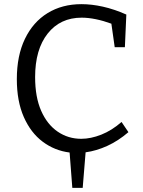

<svg xmlns="http://www.w3.org/2000/svg" viewBox="-20 -727 686 924"><path d="M328 177 315 7Q243 -2 185.5 -45Q128 -88 94.5 -164Q61 -240 61 -346Q61 -459 100 -540Q139 -621 209 -664Q279 -707 372 -707Q421 -707 475 -695Q529 -683 588 -657L581 -500H532L516 -613Q478 -627 441.5 -634.5Q405 -642 373 -642Q270 -642 209.5 -565.5Q149 -489 149 -356Q149 -260 178 -194Q207 -128 257.5 -93.5Q308 -59 371 -59Q417 -59 467.5 -79Q518 -99 565 -140L598 -91Q549 -49 496.5 -25Q444 -1 392 6L378 177Z"/></svg>

Font: Bitter
Style: Regular
Weight: 400
Designer: Sol Matas, and Bitter project Authors
Foundry: Sol Matas
Version: Version 2.001